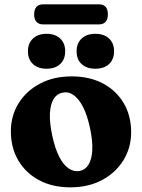

<svg xmlns="http://www.w3.org/2000/svg" viewBox="-20 -832 641 866"><path d="M303.5 -487.5Q383.5 -487.5 443.8 -455.8Q504 -424 537.8 -367.2Q571.5 -310.5 571.5 -235.5Q571.5 -165.5 536.5 -109Q501.5 -52.5 440 -19.8Q378.5 13 297 13Q217 13 156.8 -19Q96.5 -51 62.8 -108Q29 -165 29 -240Q29 -310 63.8 -366Q98.5 -422 160.2 -454.8Q222 -487.5 303.5 -487.5ZM340 -61Q365 -66 379.5 -89.8Q394 -113.5 396.2 -155Q398.5 -196.5 386 -254.5Q373.5 -313 354.2 -350.2Q335 -387.5 311.2 -403.8Q287.5 -420 261.5 -414Q237 -409.5 222.2 -386Q207.5 -362.5 205.2 -321.2Q203 -280 215.5 -221Q228 -162 247.2 -124.8Q266.5 -87.5 290.2 -71.8Q314 -56 340 -61ZM190 -522Q151.5 -522 128.8 -543Q106 -564 106 -600.5Q106 -637 128.8 -658.2Q151.5 -679.5 190 -679.5Q229 -679.5 251.5 -658.2Q274 -637 274 -600.5Q274 -564.5 251.5 -543.2Q229 -522 190 -522ZM409.5 -522Q371 -522 348.2 -543Q325.5 -564 325.5 -600.5Q325.5 -637 348.2 -658.2Q371 -679.5 409.5 -679.5Q449.5 -679.5 472 -658.2Q494.5 -637 494.5 -600.5Q494.5 -564.5 472 -543.2Q449.5 -522 409.5 -522ZM134 -767Q134 -790 144.8 -801.2Q155.5 -812.5 174 -812.5H426.5Q445.5 -812.5 456 -801.5Q466.5 -790.5 466.5 -767.5Q466.5 -744.5 456 -733.2Q445.5 -722 426.5 -722H174Q155.5 -722 144.8 -733.2Q134 -744.5 134 -767Z"/></svg>

Font: Fraunces 28pt Soft Wonky
Style: Bold
Weight: 700
Version: Version 1.000;[b76b70a41]